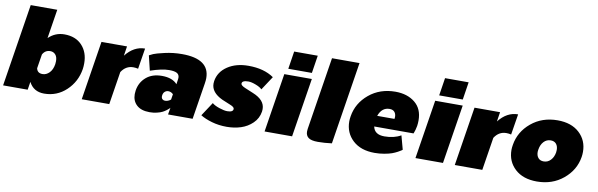

<svg xmlns="http://www.w3.org/2000/svg" viewBox="-48 -1143 4992 1603"><g transform="rotate(10 2448.0 -341.5)"><path d="M0 0 110.8 -700H335.8L296.7 -453.3Q354.2 -508.3 430.8 -508.3Q526.7 -508.3 580.8 -450Q635 -391.7 635 -299.2Q635 -272.5 631.7 -250Q614.2 -140 535.4 -65.8Q456.7 8.3 348.3 8.3Q258.3 8.3 219.2 -68.3L208.3 0ZM255 -190Q263.3 -150 307.5 -150Q339.2 -150 365 -176.2Q390.8 -202.5 398.3 -250Q400 -259.2 400 -275.8Q400 -311.7 382.9 -330.8Q365.8 -350 339.2 -350Q295.8 -350 274.2 -310Z M666.7 0 745.8 -500H962.5L950 -419.2Q1020 -508.3 1114.2 -508.3L1085.8 -332.5Q1065 -337.5 1045 -337.5Q981.7 -337.5 944.2 -279.2L900 0Z M1322.5 -150Q1321.7 -146.7 1321.7 -140.8Q1321.7 -125 1330.8 -116.7Q1340 -108.3 1353.3 -108.3Q1378.3 -108.3 1401.7 -126.7L1409.2 -173.3Q1390.8 -191.7 1366.7 -191.7Q1351.7 -191.7 1338.8 -181.2Q1325.8 -170.8 1322.5 -150ZM1097.5 -150Q1108.3 -220 1159.6 -264.2Q1210.8 -308.3 1293.3 -308.3Q1381.7 -308.3 1423.3 -260.8L1429.2 -300Q1430.8 -311.7 1430.8 -315.8Q1430.8 -343.3 1410 -355Q1389.2 -366.7 1344.2 -366.7Q1282.5 -366.7 1185 -333.3L1155 -458.3Q1166.7 -465 1188.3 -474.6Q1210 -484.2 1280.8 -500.4Q1351.7 -516.7 1426.7 -516.7Q1660 -516.7 1660 -353.3Q1660 -335 1655.8 -308.3L1606.7 0H1398.3L1408.3 -58.3Q1405.8 -55.8 1401.7 -51.2Q1397.5 -46.7 1382.5 -35Q1367.5 -23.3 1350.4 -14.6Q1333.3 -5.8 1304.2 1.2Q1275 8.3 1243.3 8.3Q1170.8 8.3 1132.9 -26.7Q1095 -61.7 1095 -119.2Q1095 -133.3 1097.5 -150Z M1673.3 -41.7 1750 -158.3Q1769.2 -140.8 1811.2 -126.7Q1853.3 -112.5 1880 -112.5Q1930 -112.5 1930 -140.8Q1930 -156.7 1893.3 -170.8Q1848.3 -188.3 1823.3 -200Q1727.5 -245 1727.5 -320Q1727.5 -326.7 1729.2 -341.7Q1741.7 -420.8 1813.3 -468.8Q1885 -516.7 1990 -516.7Q2121.7 -516.7 2205.8 -458.3L2129.2 -341.7Q2111.7 -359.2 2074.6 -373.3Q2037.5 -387.5 2011.7 -387.5Q1957.5 -387.5 1957.5 -360Q1957.5 -345 1994.2 -329.2Q2035 -311.7 2064.2 -300Q2168.3 -258.3 2168.3 -180.8Q2168.3 -174.2 2166.7 -159.2Q2157.5 -100.8 2115.4 -60Q2073.3 -19.2 2017.1 -1.2Q1960.8 16.7 1897.5 16.7Q1830 16.7 1770.8 -0.4Q1711.7 -17.5 1673.3 -41.7Z M2216.7 0 2295.8 -500H2529.2L2450 0ZM2320.8 -550 2344.2 -700H2544.2L2520.8 -550Z M2565.8 -61.7Q2565.8 -68.3 2567.5 -83.3L2665 -700H2898.3L2787.5 0Q2725.8 8.3 2669.2 8.3Q2612.5 8.3 2589.2 -9.6Q2565.8 -27.5 2565.8 -61.7Z M2898.3 -206.7Q2898.3 -225 2902.5 -250Q2920.8 -363.3 3012.9 -440Q3105 -516.7 3235.8 -516.7Q3337.5 -516.7 3402.1 -464.2Q3466.7 -411.7 3466.7 -314.2Q3466.7 -289.2 3463.3 -266.7Q3460.8 -250 3455.8 -233.3Q3450.8 -216.7 3447.5 -208.3L3444.2 -200H3110.8Q3124.2 -133.3 3208.3 -133.3Q3290 -133.3 3347.5 -166.7L3379.2 -50Q3375.8 -47.5 3370 -42.9Q3364.2 -38.3 3342.5 -26.7Q3320.8 -15 3296.7 -6.2Q3272.5 2.5 3232.9 9.6Q3193.3 16.7 3151.7 16.7Q3034.2 16.7 2966.2 -46.2Q2898.3 -109.2 2898.3 -206.7ZM3120 -291.7H3266.7Q3268.3 -303.3 3268.3 -308.3Q3268.3 -335 3254.2 -350.8Q3240 -366.7 3212.5 -366.7Q3146.7 -366.7 3120 -291.7Z M3495.8 0 3575 -500H3808.3L3729.2 0ZM3600 -550 3623.3 -700H3823.3L3800 -550Z M3829.2 0 3908.3 -500H4125L4112.5 -419.2Q4182.5 -508.3 4276.7 -508.3L4248.3 -332.5Q4227.5 -337.5 4207.5 -337.5Q4144.2 -337.5 4106.7 -279.2L4062.5 0Z M4273.3 -206.7Q4273.3 -225 4277.5 -250Q4295.8 -363.3 4387.9 -440Q4480 -516.7 4610.8 -516.7Q4728.3 -516.7 4796.2 -453.8Q4864.2 -390.8 4864.2 -293.3Q4864.2 -270 4860.8 -250Q4842.5 -136.7 4750 -60Q4657.5 16.7 4526.7 16.7Q4409.2 16.7 4341.2 -46.2Q4273.3 -109.2 4273.3 -206.7ZM4491.7 -228.3Q4491.7 -196.7 4507.9 -177.5Q4524.2 -158.3 4554.2 -158.3Q4589.2 -158.3 4613.3 -184.2Q4637.5 -210 4644.2 -250Q4645.8 -265 4645.8 -271.7Q4645.8 -303.3 4629.6 -322.5Q4613.3 -341.7 4583.3 -341.7Q4548.3 -341.7 4524.6 -316.2Q4500.8 -290.8 4494.2 -250Q4494.2 -249.2 4492.9 -240.8Q4491.7 -232.5 4491.7 -228.3Z"/></g></svg>

Font: BoonTook
Style: Italic
Weight: 400
Italic angle: -9°
Designer: Sungsit Sawaiwan
Foundry: FontUni
Version: Version 3.0